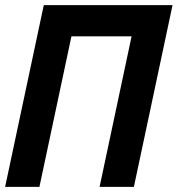

<svg xmlns="http://www.w3.org/2000/svg" viewBox="-28 -730 694 750"><path d="M-8 0 143 -710H646L495 0H361L486 -588H251L126 0Z"/></svg>

Font: Geist Mono ExtraBold
Style: Italic
Weight: 800
Italic angle: -12°
Monospace: yes
Designer: Basement.studio, Andrés Briganti, Mateo Zaragoza
Foundry: Basement.studio, Vercel, Andrés Briganti, Guido Ferreyra, Mateo Zaragoza
Version: Version 1.500; ttfautohint (v1.8.4.7-5d5b)